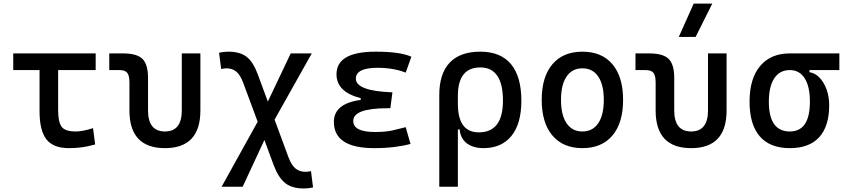

<svg xmlns="http://www.w3.org/2000/svg" viewBox="-20 -815 4728 1069"><path d="M363.3 9.8Q276.9 9.8 238.5 -39.1Q200.2 -87.9 200.2 -195.3V-424.8H53.7V-517.6H512.7V-424.8H303.7V-200.2Q303.7 -138.7 322 -110.8Q340.3 -83 402.3 -83Q440.4 -83 498 -101.6L509.8 -10.7Q472.2 0 437.5 4.9Q402.8 9.8 363.3 9.8Z M898.4 9.8Q700.7 9.8 700.7 -200.2V-356.4Q700.7 -394 688.5 -409.4Q676.3 -424.8 646 -424.8H588.4V-517.6H665.5Q742.2 -517.6 773.2 -487.1Q804.2 -456.5 804.2 -380.9V-200.2Q804.2 -83 898.4 -83Q992.2 -83 992.2 -200.2V-517.6H1095.7V-200.2Q1095.7 9.8 898.4 9.8Z M1671.4 234.4Q1606 234.4 1567.9 204.3Q1529.8 174.3 1502.9 102.1L1452.1 -35.6L1331.1 224.6H1213.9L1414.6 -137.2L1335 -351.6Q1318.4 -397.5 1295.9 -416Q1273.4 -434.6 1241.7 -434.6Q1228.5 -434.6 1211.4 -430.7L1199.7 -521.5Q1224.6 -527.3 1251.5 -527.3Q1315.9 -527.3 1353 -498.8Q1390.1 -470.2 1415.5 -400.4L1471.2 -249.5L1598.6 -517.6H1715.8L1508.8 -148.9L1585.4 58.6Q1602.5 105 1625.5 123.3Q1648.4 141.6 1681.2 141.6Q1694.3 141.6 1711.4 137.7L1723.1 228.5Q1698.2 234.4 1671.4 234.4Z M2063.5 9.8Q1838.9 9.8 1838.9 -136.7Q1838.9 -238.3 1988.3 -258.8V-268.6Q1853.5 -302.7 1853.5 -401.4Q1853.5 -527.3 2071.3 -527.3Q2209.5 -527.3 2270.5 -499L2238.8 -410.6Q2171.4 -437.5 2082 -437.5Q1961.4 -437.5 1961.4 -377Q1961.4 -308.6 2165 -300.8L2153.3 -212.4H2137.7Q1946.8 -212.4 1946.8 -141.6Q1946.8 -80.1 2067.4 -80.1Q2127.9 -80.1 2167.7 -89.4Q2207.5 -98.6 2238.8 -106.9L2265.6 -13.7Q2226.6 -2.9 2175.5 3.4Q2124.5 9.8 2063.5 9.8Z M2671.9 9.8Q2615.2 9.8 2579.6 -16.6Q2543.9 -43 2539.1 -94.7H2529.3V224.6H2425.8V-285.6Q2425.8 -404.8 2483.6 -466.1Q2541.5 -527.3 2654.3 -527.3Q2767.1 -527.3 2825 -458Q2882.8 -388.7 2882.8 -253.9Q2882.8 -126.5 2827.6 -58.3Q2772.5 9.8 2671.9 9.8ZM2529.3 -237.3Q2529.3 -78.1 2645.5 -78.1Q2780.3 -78.1 2780.3 -253.9Q2780.3 -439.5 2654.3 -439.5Q2529.3 -439.5 2529.3 -281.2Z M3222.7 9.8Q3115.2 9.8 3055.7 -60.5Q2996.1 -130.9 2996.1 -258.8Q2996.1 -387.2 3055.7 -457.3Q3115.2 -527.3 3222.7 -527.3Q3330.6 -527.3 3389.9 -457.3Q3449.2 -387.2 3449.2 -258.8Q3449.2 -130.9 3389.9 -60.5Q3330.6 9.8 3222.7 9.8ZM3222.7 -83Q3279.8 -83 3310.8 -128.9Q3341.8 -174.8 3341.8 -258.8Q3341.8 -343.3 3310.8 -388.9Q3279.8 -434.6 3222.7 -434.6Q3165.5 -434.6 3134.5 -388.9Q3103.5 -343.3 3103.5 -258.8Q3103.5 -174.8 3134.5 -128.9Q3165.5 -83 3222.7 -83Z M3828.1 9.8Q3630.4 9.8 3630.4 -200.2V-356.4Q3630.4 -394 3618.2 -409.4Q3606 -424.8 3575.7 -424.8H3518.1V-517.6H3595.2Q3671.9 -517.6 3702.9 -487.1Q3733.9 -456.5 3733.9 -380.9V-200.2Q3733.9 -83 3828.1 -83Q3921.9 -83 3921.9 -200.2V-517.6H4025.4V-200.2Q4025.4 9.8 3828.1 9.8ZM3759.3 -609.4 3842.3 -794.9H3945.8L3853 -609.4Z M4377.4 9.8Q4267.1 9.8 4210.2 -55.9Q4153.3 -121.6 4153.3 -249Q4153.3 -377.4 4212.2 -447.5Q4271 -517.6 4377.4 -517.6H4653.3V-424.8H4486.8V-413.1Q4518.6 -408.2 4543.2 -382.3Q4567.9 -356.4 4582.3 -316.7Q4596.7 -276.9 4596.7 -229.5Q4596.7 -111.8 4541 -51Q4485.4 9.8 4377.4 9.8ZM4377.4 -83Q4489.3 -83 4489.3 -249Q4489.3 -333.5 4460.2 -379.2Q4431.2 -424.8 4377.4 -424.8Q4321.3 -424.8 4291 -379.2Q4260.7 -333.5 4260.7 -249Q4260.7 -83 4377.4 -83Z"/></svg>

Font: Cascadia Mono PL
Style: Regular
Weight: 400
Monospace: yes
Designer: Aaron Bell
Foundry: Saja Typeworks
Version: Version 2404.023; ttfautohint (v1.8.4)